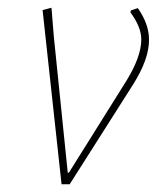

<svg xmlns="http://www.w3.org/2000/svg" viewBox="-20 -476 422 496"><path d="M336 -455Q365 -414 365 -373Q365 -323 324 -258L160 0H139L90 -450L113 -456L119 -382L155 -30H158L307 -268Q345 -330 345 -374Q345 -406 317 -444L318 -449Z"/></svg>

Font: Alegreya Sans Thin
Style: Italic
Weight: 100
Italic angle: -7°
Designer: Juan Pablo del Peral
Foundry: Huerta Tipografica
Version: Version 2.007